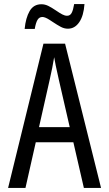

<svg xmlns="http://www.w3.org/2000/svg" viewBox="-20 -930 540 950"><path d="M343 -226H157L106 0H20L195 -714H302L480 0H395ZM325 -301 271 -536Q252 -620 248 -647Q240 -597 226 -536L173 -301ZM185 -909Q202 -909 218.5 -901Q235 -893 257 -878Q276 -865 288.5 -858.5Q301 -852 312 -852Q327 -852 334.5 -866Q342 -880 347 -910H398Q394 -852 372 -820Q350 -788 316 -788Q298 -788 281 -797Q264 -806 240 -822Q237 -824 225.5 -831.5Q214 -839 205 -842.5Q196 -846 190 -846Q174 -846 165.5 -831.5Q157 -817 152 -787H102Q107 -841 126.5 -875Q146 -909 185 -909Z"/></svg>

Font: Noto Sans Mono UI Cond
Style: Regular
Weight: 400
Width: 3
Monospace: yes
Designer: Monotype Design team
Foundry: Monotype Imaging Inc.
Version: Version 1.000